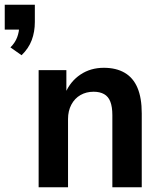

<svg xmlns="http://www.w3.org/2000/svg" viewBox="-73 -790 682 810"><path d="M18 -557 -29 -590Q-9 -610 -0.5 -633Q8 -656 8 -679L32 -665H-53V-770H74V-697Q74 -656 61 -621Q48 -586 18 -557ZM90 0V-494H207V-398H203Q224 -447 266.5 -475.5Q309 -504 365 -504Q417 -504 453 -483Q489 -462 507 -419.5Q525 -377 525 -312V0H401V-304Q401 -339 392.5 -361Q384 -383 366 -393Q348 -403 322 -403Q291 -403 266.5 -389Q242 -375 228 -348.5Q214 -322 214 -288V0Z"/></svg>

Font: Nunito Sans 10pt SemiCondensed
Style: Bold
Weight: 700
Width: 4
Designer: Vernon Adams
Foundry: Vernon Adams
Version: Version 3.101;gftools[0.9.27]